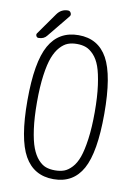

<svg xmlns="http://www.w3.org/2000/svg" viewBox="-94 -915 689 985"><g transform="rotate(10 250.0 -422.5)"><path d="M207 -43.5Q227.5 -36.1 254.4 -36.1Q281.2 -36.1 301.8 -43.5Q322.3 -50.8 342.3 -72.3Q362.3 -93.8 375 -129.4Q387.7 -165 396 -225.1Q404.3 -285.2 404.3 -365.2Q404.3 -445.3 396 -505.4Q387.7 -565.4 375 -600.6Q362.3 -635.7 342.3 -657.2Q322.3 -678.7 301.8 -686.5Q281.2 -694.3 254.4 -694.3Q227.5 -694.3 207 -686.5Q186.5 -678.7 167 -657.2Q147.5 -635.7 133.8 -600.6Q120.1 -565.4 111.8 -505.4Q103.5 -445.3 103.5 -365.2Q103.5 -285.2 111.8 -225.1Q120.1 -165 133.8 -129.4Q147.5 -93.8 167 -72.3Q186.5 -50.8 207 -43.5ZM103 -652.8Q152.3 -740.2 254.9 -740.2Q357.4 -740.2 405.8 -652.8Q454.1 -565.4 454.1 -365.2Q454.1 -165 405.8 -77.6Q357.4 9.8 254.9 9.8Q152.3 9.8 103 -77.6Q53.7 -165 53.7 -365.2Q53.7 -565.4 103 -652.8ZM53.7 -690.4Q45.9 -690.4 42 -697.8Q38.1 -705.1 42 -711.9L122.1 -825.2Q143.6 -855.5 178.7 -855.5Q189.5 -855.5 194.3 -845.2Q199.2 -835 192.4 -827.1L96.7 -710Q82 -690.4 53.7 -690.4Z"/></g></svg>

Font: Rounded Mgen+ 2m light
Style: Regular
Weight: 200
Designer: [Source Han Sans]
Ryoko NISHIZUKA  (kana & ideographs); Paul D. Hunt (Latin, Greek & Cyrillic); Wenlong ZHANG  (bopomofo
Version: Version 1.059.20150602